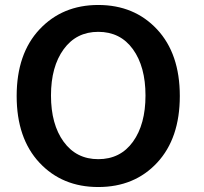

<svg xmlns="http://www.w3.org/2000/svg" viewBox="-20 -732 821 772"><path d="M375 20Q230 20 138.5 -78Q47 -176 47 -346Q47 -516 139 -614Q231 -712 375 -712Q520 -712 611.5 -614Q703 -516 703 -346Q703 -176 612 -78Q521 20 375 20ZM375 -604Q287 -604 236 -534Q185 -464 185 -348Q185 -232 236 -162Q287 -92 375 -92Q464 -92 514.5 -162Q565 -232 565 -348Q565 -464 514.5 -534Q464 -604 375 -604Z"/></svg>

Font: Repo
Style: DemiBold
Weight: 600
Designer: Stefan Peev
Foundry: Context Ltd
Version: Version 001.000